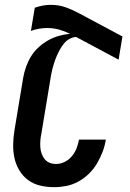

<svg xmlns="http://www.w3.org/2000/svg" viewBox="-20 -767 540 795"><path d="M204 8Q174 8 146.5 1.5Q119 -5 97 -21Q75 -37 60.5 -61Q46 -85 40 -112Q34 -139 34.5 -168.5Q35 -198 40 -228L76 -445Q80 -468 88 -490.5Q96 -513 108.5 -533.5Q121 -554 139.5 -571Q158 -588 179.5 -600Q201 -612 224 -618.5Q247 -625 270 -627Q248 -638 224.5 -644.5Q201 -651 175 -651Q158 -651 141.5 -648Q125 -645 108 -639L124 -735Q141 -741 157.5 -744Q174 -747 191 -747Q224 -747 254 -736Q284 -725 311 -710L487 -616L471 -520L295 -614Q281 -613 268 -606Q255 -599 245.5 -587.5Q236 -576 229 -563.5Q222 -551 216 -537.5Q210 -524 205.5 -510.5Q201 -497 197.5 -483.5Q194 -470 191.5 -456.5Q189 -443 187 -429L151 -212Q148 -198 147 -184Q146 -170 147 -156.5Q148 -143 152.5 -130.5Q157 -118 165 -108Q173 -98 185.5 -93Q198 -88 212 -88Q230 -88 247.5 -96.5Q265 -105 277.5 -120Q290 -135 297 -153Q304 -171 307 -189H418V-188Q414 -162 404.5 -137.5Q395 -113 381.5 -90Q368 -67 348 -47.5Q328 -28 304 -15Q280 -2 254.5 3Q229 8 204 8Z"/></svg>

Font: Iosevka Term Curly
Style: Bold Italic
Weight: 700
Italic angle: -9°
Designer: Belleve Invis
Foundry: Belleve Invis
Version: Version 32.3.0